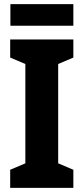

<svg xmlns="http://www.w3.org/2000/svg" viewBox="-20 -904 403 924"><path d="M333 -884H30V-780H333ZM333 0V-87L260 -118V-596L333 -627V-714H29V-627L102 -596V-118L29 -87V0Z"/></svg>

Font: Noto Sans Myanmar UI Condensed ExtraBold
Style: Regular
Weight: 800
Width: 3
Designer: Monotype Design Team
Foundry: Monotype Imaging Inc.
Version: Version 2.103